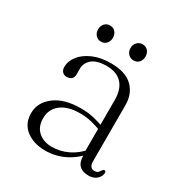

<svg xmlns="http://www.w3.org/2000/svg" viewBox="-149 -728 811 852"><g transform="rotate(30 256.5 -301.5)"><path d="M357 -58.5V-67.5L355 -71.5V-338Q355 -393.5 327.8 -422.5Q300.5 -451.5 249.5 -451.5Q199 -451.5 175.2 -431Q151.5 -410.5 151.5 -383V-351.5Q151.5 -336 142.2 -328.2Q133 -320.5 118 -320.5Q104 -320.5 95.8 -329.8Q87.5 -339 87.5 -353.5Q87.5 -383.5 108.5 -410.5Q129.5 -437.5 168.2 -454.5Q207 -471.5 259.5 -471.5Q334.5 -471.5 371 -436Q407.5 -400.5 407.5 -342V-56Q407.5 -36.5 414.5 -28.5Q421.5 -20.5 433 -20.5Q447 -20.5 452.5 -26.8Q458 -33 461.5 -39Q463.5 -42 465.8 -44Q468 -46 471.5 -46Q475 -46 477 -43.5Q479 -41 479 -36Q479 -25.5 472.2 -14.8Q465.5 -4 452.8 3.2Q440 10.5 421 10.5Q389.5 10.5 373.2 -6Q357 -22.5 357 -58.5ZM62.5 -102.5Q62.5 -157.5 111 -194.5Q159.5 -231.5 244.5 -231.5Q281 -231.5 312.8 -224Q344.5 -216.5 370 -205.5L366.5 -186Q340.5 -196.5 312.5 -203.5Q284.5 -210.5 251.5 -210.5Q189.5 -210.5 154.8 -183.2Q120 -156 120 -110Q120 -66 147.2 -42.2Q174.5 -18.5 216 -18.5Q259 -18.5 298.8 -37.8Q338.5 -57 369 -94.5L378.5 -79Q346 -36.5 299 -13Q252 10.5 199.5 10.5Q140 10.5 101.2 -19.2Q62.5 -49 62.5 -102.5ZM172 -532Q155 -532 144.5 -544Q134 -556 134 -573Q134 -590.5 144.5 -602.5Q155 -614.5 172 -614.5Q189.5 -614.5 199.8 -602.5Q210 -590.5 210 -573Q210 -556 199.8 -544Q189.5 -532 172 -532ZM339 -532Q322 -532 311 -544Q300 -556 300 -573Q300 -590.5 311 -602.5Q322 -614.5 339 -614.5Q356.5 -614.5 366.8 -602.5Q377 -590.5 377 -573Q377 -556 366.8 -544Q356.5 -532 339 -532Z"/></g></svg>

Font: Fraunces ExtraLight
Style: Regular
Weight: 250
Version: Version 1.000;[b76b70a41]